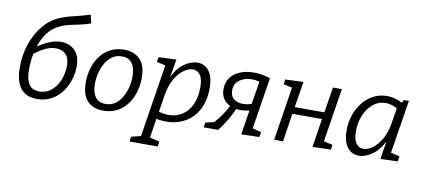

<svg xmlns="http://www.w3.org/2000/svg" viewBox="-85 -1099 3631 1645"><g transform="rotate(10 1730.5 -276.5)"><path d="M257 9Q222 9 188.5 -1Q155 -11 127.5 -37.5Q100 -64 83.5 -112Q67 -160 67 -236Q67 -346 101 -442.5Q135 -539 196.5 -610Q258 -681 341 -712Q372 -725 414 -736Q456 -747 501.5 -758Q547 -769 587 -783L604 -709Q555 -692 508 -682.5Q461 -673 419.5 -663.5Q378 -654 344 -637Q279 -608 239 -553Q199 -498 178 -432Q228 -467 279 -488Q330 -509 380 -509Q423 -509 461 -490.5Q499 -472 522.5 -431Q546 -390 546 -324Q546 -268 528 -209.5Q510 -151 474 -101.5Q438 -52 383.5 -21.5Q329 9 257 9ZM148 -232Q148 -161 164 -123Q180 -85 206.5 -71.5Q233 -58 264 -58Q318 -58 356 -84Q394 -110 418 -150Q442 -190 452.5 -234Q463 -278 463 -314Q463 -382 430.5 -414.5Q398 -447 345 -447Q299 -447 252.5 -424.5Q206 -402 161 -367Q154 -333 151 -299Q148 -265 148 -232Z M924 -537Q1008 -537 1060 -486Q1112 -435 1112 -322Q1112 -261 1094.5 -202Q1077 -143 1042.5 -95Q1008 -47 955.5 -19Q903 9 833 9Q750 9 698 -41.5Q646 -92 646 -206Q646 -267 663 -326.5Q680 -386 715 -433.5Q750 -481 802 -509Q854 -537 924 -537ZM913 -477Q865 -477 829.5 -452Q794 -427 771 -386.5Q748 -346 736.5 -299Q725 -252 725 -207Q725 -132 755 -91.5Q785 -51 844 -51Q891 -51 926.5 -75.5Q962 -100 985.5 -141Q1009 -182 1020.5 -229.5Q1032 -277 1032 -322Q1032 -397 1002.5 -437Q973 -477 913 -477Z M1103 230 1110 187 1192 167 1292 -466 1216 -482 1223 -525 1377 -531 1349 -374Q1389 -457 1448 -497Q1507 -537 1561 -537Q1599 -537 1630.5 -517Q1662 -497 1681 -453.5Q1700 -410 1700 -339Q1700 -218 1649 -134.5Q1598 -51 1506.5 -15Q1415 21 1296 -1L1270 166L1355 187L1348 230ZM1329 -204 1307 -65Q1401 -39 1472 -66.5Q1543 -94 1581.5 -163Q1620 -232 1620 -332Q1620 -407 1595 -440Q1570 -473 1532 -473Q1496 -473 1454 -444Q1412 -415 1377.5 -355Q1343 -295 1329 -204Z M1708 0 1714 -43 1788 -59Q1823 -97 1849.5 -136Q1876 -175 1899 -219Q1862 -237 1840 -270Q1818 -303 1818 -353Q1818 -412 1849 -453.5Q1880 -495 1933 -516Q1986 -537 2050 -537Q2121 -537 2194 -513L2123 -64L2199 -45L2192 -1L2035 3L2069 -210Q2030 -200 1992 -200Q1973 -200 1955 -203Q1934 -154 1904.5 -104Q1875 -54 1834 0ZM1893 -355Q1893 -304 1925.5 -280Q1958 -256 2005 -256Q2042 -256 2078 -270L2110 -468Q2077 -477 2044 -477Q1981 -477 1937 -445Q1893 -413 1893 -355Z M2321 0 2394 -466 2319 -482 2325 -525 2482 -531 2446 -306H2704L2739 -528H2817L2743 -61L2820 -44L2814 -1L2655 3L2694 -246H2436L2398 0Z M3058 9Q3020 9 2988 -11.5Q2956 -32 2937 -75.5Q2918 -119 2918 -187Q2918 -259 2940 -322.5Q2962 -386 3001.5 -434.5Q3041 -483 3094 -510Q3147 -537 3210 -537Q3241 -537 3274.5 -529Q3308 -521 3343 -502L3356 -528H3400L3326 -65L3403 -46L3396 -1L3246 4L3271 -154Q3230 -71 3170.5 -31Q3111 9 3058 9ZM3086 -56Q3123 -56 3164.5 -85Q3206 -114 3240.5 -173.5Q3275 -233 3289 -324L3309 -447Q3258 -476 3208 -476Q3147 -476 3099.5 -437Q3052 -398 3025 -334Q2998 -270 2998 -195Q2998 -122 3023 -89Q3048 -56 3086 -56Z"/></g></svg>

Font: Bitter
Style: Italic
Weight: 400
Italic angle: -9°
Designer: Sol Matas, and Bitter project Authors
Foundry: Sol Matas
Version: Version 2.001